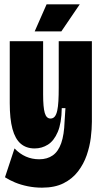

<svg xmlns="http://www.w3.org/2000/svg" viewBox="-20 -718 470 886"><path d="M174 148Q140 148 108 141.5Q76 135 49.5 124Q23 113 3 100L47 -33Q71 -8 99.5 4.5Q128 17 161 17Q198 17 223.5 -1Q249 -19 262.5 -57.5Q276 -96 278 -157L282 -219H265Q264 -150 246.5 -109Q229 -68 201 -50.5Q173 -33 140 -33Q101 -33 75.5 -55Q50 -77 37.5 -123Q25 -169 25 -242V-528H179V-282Q179 -223 186.5 -197Q194 -171 213 -171Q225 -171 232.5 -180Q240 -189 244 -207Q248 -225 249.5 -251.5Q251 -278 251 -312V-528H404V-156Q404 -123 399 -82.5Q394 -42 380 -1.5Q366 39 340 73Q314 107 273.5 127.5Q233 148 174 148ZM263 -573H140L195 -698H348Z"/></svg>

Font: Bricolage Grotesque 72pt Condensed ExtraBold
Style: Regular
Weight: 800
Width: 3
Designer: Mathieu Triay
Foundry: Atelier Triay
Version: Version 1.001;gftools[0.9.33.dev8+g029e19f]